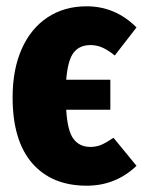

<svg xmlns="http://www.w3.org/2000/svg" viewBox="-20 -571 453 609"><path d="M340 -134 413 -45Q347 18 255 18Q144 18 82 -53.5Q20 -125 20 -262Q20 -351 49 -416Q78 -481 131 -516Q184 -551 255 -551Q346 -551 413 -484L344 -395Q323 -412 305 -420Q287 -428 267 -428Q232 -428 213.5 -404Q195 -380 190 -318H330V-223H190Q194 -156 213 -130.5Q232 -105 267 -105Q286 -105 302 -112Q318 -119 340 -134Z"/></svg>

Font: Fira Sans Compressed ExtraBold
Style: Regular
Weight: 800
Width: 1
Designer: bBox Type GmbH & Carrois Corporate GbR & Edenspiekermann AG
Foundry: bBox Type GmbH & Carrois Corporate GbR & Edenspiekermann AG
Version: Version 4.301